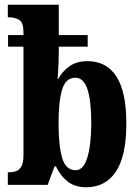

<svg xmlns="http://www.w3.org/2000/svg" viewBox="-20 -780 589 810"><path d="M344 10Q296 10 265 -14.5Q234 -39 216 -78H210L181 0H13V-53H18Q33 -53 47 -57.5Q61 -62 70 -77.5Q79 -93 79 -123V-583H14V-632H79V-644Q79 -685 61 -696Q43 -707 17 -707H13V-760H228V-632H350V-583H228V-560Q228 -540 227 -513.5Q226 -487 224.5 -466.5Q223 -446 223 -446H225Q242 -478 272.5 -500Q303 -522 349 -522Q429 -522 471 -457.5Q513 -393 513 -259Q513 -122 469 -56Q425 10 344 10ZM299 -62Q333 -62 349 -117Q365 -172 365 -261Q365 -354 349 -403Q333 -452 298 -452Q257 -452 242 -402Q227 -352 227 -260Q227 -167 242 -114.5Q257 -62 299 -62Z"/></svg>

Font: Noto Serif ExtraCondensed ExtraBold
Style: Regular
Weight: 800
Width: 2
Designer: Monotype Design Team
Foundry: Monotype Imaging Inc.
Version: Version 2.013; ttfautohint (v1.8.4.7-5d5b)